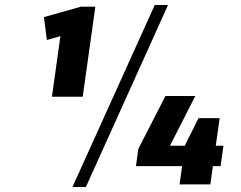

<svg xmlns="http://www.w3.org/2000/svg" viewBox="-20 -730 952 760"><path d="M307.4 -347.1H185.6L224 -622.1L258.1 -598.5L165.6 -571.6L154 -662.3L300.3 -703.6H357.4ZM592.5 -710.1H645.1L320 10.1H266.9ZM527.7 -141 634.8 -350H753L632.5 -113.2L585.2 -153.2H864.6L853 -72.3H518.1ZM712.5 -155.6 765.8 -262.3H849.5L812.6 0H690.8Z"/></svg>

Font: Pathway Extreme 8pt Thin
Style: Italic
Weight: 100
Italic angle: -8°
Designer: Eduardo Rodriguez Tunni
Foundry: Eduardo Rodriguez Tunni
Version: Version 1.000